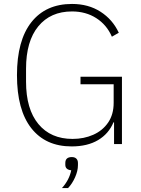

<svg xmlns="http://www.w3.org/2000/svg" viewBox="-20 -730 716 973"><path d="M66 -349Q66 -525 139 -617.5Q212 -710 345 -710Q428 -710 489.5 -670.5Q551 -631 582 -564L547 -544Q521 -604 468 -638Q415 -672 345 -672Q236 -672 174 -596.5Q112 -521 112 -382V-316Q112 -177 174.5 -101.5Q237 -26 348 -26Q405 -26 452.5 -47Q500 -68 528 -109Q556 -150 556 -209V-303H388V-341H598V0H558V-110H555Q531 -52 477 -20Q423 12 343 12Q211 12 138.5 -80.5Q66 -173 66 -349ZM294 223Q331 182 341 133Q311 130 311 105V96Q311 66 344 66Q359 66 367 74Q375 82 375 96V107Q375 136 360.5 168.5Q346 201 325 223Z"/></svg>

Font: Anuphan ExtraLight
Style: Regular
Weight: 200
Designer: Cadson Demak
Version: Version 3.001